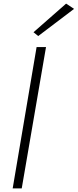

<svg xmlns="http://www.w3.org/2000/svg" viewBox="-20 -1040 429 1060"><path d="M389 -991 345 -1020 165 -862 191 -841ZM182 -780 50 0H100L234 -780Z"/></svg>

Font: Jost Light
Style: Italic
Weight: 300
Italic angle: -5°
Version: Version 3.710